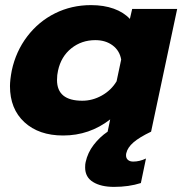

<svg xmlns="http://www.w3.org/2000/svg" viewBox="-20 -515 713 751"><path d="M313 140Q313 126 315 119Q323 82 346.5 51.5Q370 21 401 0L411 -48Q330 15 227 15Q132 15 75.5 -37Q19 -89 19 -178Q19 -202 26 -239Q42 -314 86.5 -372.5Q131 -431 195.5 -463Q260 -495 336 -495Q386 -495 425 -481Q464 -467 488 -441L497 -480H673L571 0Q525 22 502 42Q479 62 474 84Q473 87 473 93Q473 104 480.5 110.5Q488 117 501 117Q526 117 551 105L531 201Q484 216 426 216Q375 216 344 197Q313 178 313 140ZM436 -197 454 -282Q448 -317 420.5 -337.5Q393 -358 353 -358Q299 -358 259 -326Q219 -294 207 -239Q203 -222 203 -202Q203 -121 302 -121Q342 -121 378.5 -141.5Q415 -162 436 -197Z"/></svg>

Font: Prompt Bold
Style: Bold Italic
Weight: 700
Italic angle: -12°
Designer: Katatrad Team
Foundry: CadsonDemak
Version: Version 1.000